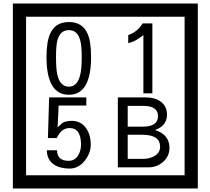

<svg xmlns="http://www.w3.org/2000/svg" viewBox="-20 -980 1195 1090"><path d="M1103 90H53V-960H1103ZM1028 15V-885H128V15ZM497 -656Q497 -442 371 -442Q244 -442 244 -656Q244 -744 265 -789Q294 -855 371 -855Q448 -855 477 -789Q497 -745 497 -656ZM444 -656Q444 -723 435 -752Q420 -809 371 -809Q322 -809 306 -752Q298 -723 298 -656Q298 -587 306 -553Q322 -488 371 -488Q419 -488 435 -554Q444 -587 444 -656ZM845 -450H794V-781Q748 -743 708 -735V-781Q759 -798 790 -847H845ZM495 -160Q496 -111 460.5 -67Q425 -23 376 -23Q321 -23 286 -46Q246 -74 246 -127H304Q304 -67 370 -67Q404 -67 423 -97Q440 -124 440 -159Q440 -253 375 -253Q328 -253 302 -196H252L259 -427H470V-381H313L307 -257Q320 -269 333 -281Q352 -294 387 -294Q439 -294 469 -252Q495 -215 495 -160ZM942 -141Q942 -93 906.5 -61.5Q871 -30 823 -30H649V-427H808Q859 -427 891 -404Q928 -378 928 -329Q928 -266 860 -242Q942 -216 942 -141ZM877 -321Q877 -379 792 -379H705V-261H791Q877 -261 877 -321ZM889 -147Q889 -215 788 -215H705V-78H791Q828 -78 855 -93Q889 -112 889 -147Z"/></svg>

Font: Unicode BMP Fallback SIL
Style: Regular
Weight: 400
Foundry: NRSI, SIL International
Version: Version 5.1 Based on Unicode 5.1